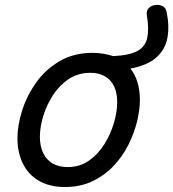

<svg xmlns="http://www.w3.org/2000/svg" viewBox="-20 -731 695 770"><path d="M241 19Q179 19 136 -6Q93 -31 71.5 -75.5Q50 -120 50 -176Q50 -229 69 -288.5Q88 -348 125.5 -400.5Q163 -453 219.5 -486Q276 -519 351 -519Q374 -519 395 -515.5Q416 -512 434 -506Q499 -509 531 -526.5Q563 -544 570.5 -579.5Q578 -615 569 -670Q566 -688 576.5 -698.5Q587 -709 602.5 -711Q618 -713 631.5 -706.5Q645 -700 648 -684Q660 -627 651.5 -580Q643 -533 607.5 -501Q572 -469 503 -456Q522 -432 531.5 -400.5Q541 -369 541 -331Q541 -291 529.5 -243.5Q518 -196 494.5 -149.5Q471 -103 435 -65Q399 -27 350.5 -4Q302 19 241 19ZM251 -61Q300 -61 337 -87Q374 -113 399 -153.5Q424 -194 437 -238.5Q450 -283 450 -321Q450 -360 437 -386Q424 -412 400 -425.5Q376 -439 343 -439Q293 -439 255 -413.5Q217 -388 191.5 -348Q166 -308 153 -264Q140 -220 140 -183Q140 -144 153.5 -116.5Q167 -89 192 -75Q217 -61 251 -61Z"/></svg>

Font: Playwrite NL
Style: Regular
Weight: 400
Designer: Veronika Burian, José Scaglione
Foundry: TypeTogether
Version: Version 1.002